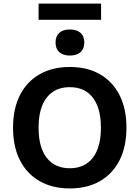

<svg xmlns="http://www.w3.org/2000/svg" viewBox="-20 -1045 781 1075"><path d="M371 -670Q469 -670 540 -629Q611 -588 649.5 -512Q688 -436 688 -330Q688 -224 649.5 -148Q611 -72 540 -31Q469 10 371 10Q273 10 201.5 -31Q130 -72 91.5 -148Q53 -224 53 -330Q53 -436 91.5 -512Q130 -588 201.5 -629Q273 -670 371 -670ZM371 -557Q287 -557 241.5 -498.5Q196 -440 196 -330Q196 -220 241.5 -161.5Q287 -103 371 -103Q454 -103 499.5 -161.5Q545 -220 545 -330Q545 -440 499.5 -498.5Q454 -557 371 -557ZM371 -880Q410 -880 431 -861Q452 -842 452 -807Q452 -772 431 -753Q410 -734 371 -734Q333 -734 312 -753Q291 -772 291 -807Q291 -842 312 -861Q333 -880 371 -880ZM546 -1025V-934H196V-1025Z"/></svg>

Font: Work Sans SemiBold
Style: Regular
Weight: 600
Designer: Wei Huang
Foundry: Wei Huang
Version: Version 2.010; ttfautohint (v1.8.3)